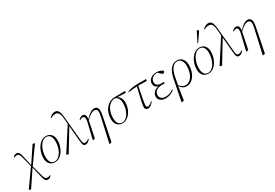

<svg xmlns="http://www.w3.org/2000/svg" viewBox="22 -1934 4763 3328"><g transform="rotate(-30 2403.5 -270.0)"><path d="M-36 203 0 209 209 -104 258 99C277 178 291 210 342 210C369 210 396 190 411 168L405 160C389 169 369 176 349 176C308 176 292 144 275 78L222 -120L453 -443L452 -453L415 -459L211 -154L167 -347C149 -426 135 -458 86 -458C57 -458 34 -441 20 -421L25 -411C40 -419 58 -425 78 -425C120 -425 134 -392 150 -326L198 -140L-38 194Z M598 12C728 12 823 -147 823 -297C823 -412 757 -462 678 -462C549 -462 453 -303 453 -153C453 -38 520 12 598 12ZM598 -3C535 -3 495 -52 495 -153C495 -295 571 -446 678 -446C742 -446 782 -397 782 -297C782 -155 706 -3 598 -3Z M1211 12C1247 12 1278 -16 1300 -46L1292 -55C1267 -33 1241 -23 1219 -23C1189 -23 1175 -37 1171 -89L1123 -595C1111 -712 1081 -750 1023 -750C988 -750 947 -729 914 -696L921 -686C951 -702 974 -712 1009 -712C1059 -712 1093 -689 1105 -586L1116 -455C1021 -306 925 -158 829 -10L831 0L869 7C952 -132 1036 -269 1120 -407L1149 -82C1155 -9 1173 12 1211 12Z M1568 204 1573 210 1614 200 1683 -139C1706 -254 1721 -316 1721 -370C1721 -430 1690 -460 1643 -460C1592 -460 1533 -420 1468 -347C1478 -416 1457 -457 1413 -457C1384 -457 1362 -444 1330 -414L1336 -404C1358 -417 1377 -424 1394 -424C1428 -424 1447 -391 1427 -308C1402 -204 1377 -101 1352 3L1358 10L1396 1L1464 -328C1533 -398 1588 -428 1628 -428C1662 -428 1688 -408 1688 -368C1688 -320 1668 -238 1631 -77Z M1948 12C2062 12 2168 -116 2168 -279C2168 -352 2137 -402 2091 -425L2257 -418L2262 -452L2047 -450C1926 -449 1805 -335 1805 -152C1805 -42 1868 12 1948 12ZM1846 -150C1846 -303 1925 -429 2044 -429H2047C2096 -415 2127 -367 2127 -284C2127 -151 2057 -3 1949 -3C1885 -3 1846 -52 1846 -150Z M2305 -403 2479 -418C2438 -245 2401 -96 2401 -52C2401 -9 2424 12 2459 12C2498 12 2540 -18 2572 -68L2564 -75C2538 -46 2504 -21 2476 -21C2454 -21 2442 -32 2442 -62C2442 -100 2471 -242 2506 -418L2675 -415L2681 -450H2511C2424 -450 2352 -435 2305 -414Z M2814 12C2872 12 2937 -7 2990 -58L2981 -67C2926 -25 2870 -14 2823 -14C2753 -14 2712 -51 2712 -105C2712 -154 2744 -224 2875 -224C2895 -224 2910 -224 2920 -222L2926 -253C2910 -251 2893 -251 2876 -251C2795 -251 2765 -284 2765 -334C2765 -396 2813 -448 2899 -448H2904L2951 -402C2965 -388 2974 -383 2987 -383C3003 -383 3016 -393 3018 -414C3004 -440 2956 -462 2891 -462C2789 -462 2726 -400 2726 -330C2726 -283 2748 -246 2808 -234C2717 -218 2672 -163 2672 -100C2672 -25 2737 12 2814 12Z M3136 -233C3161 -363 3214 -446 3300 -446C3365 -446 3406 -385 3406 -292C3406 -128 3323 -13 3229 -13C3181 -13 3142 -31 3107 -82ZM3019 210 3062 200 3104 -68C3131 -12 3184 12 3232 12C3346 12 3447 -109 3447 -291C3447 -401 3386 -462 3300 -462C3195 -462 3128 -374 3096 -218L3013 204Z M3668 12C3798 12 3893 -147 3893 -297C3893 -412 3827 -462 3748 -462C3619 -462 3523 -303 3523 -153C3523 -38 3590 12 3668 12ZM3668 -3C3605 -3 3565 -52 3565 -153C3565 -295 3641 -446 3748 -446C3812 -446 3852 -397 3852 -297C3852 -155 3776 -3 3668 -3ZM3762 -541 3774 -537C3805 -584 3838 -630 3870 -677C3887 -702 3894 -711 3894 -721C3894 -732 3886 -738 3874 -738C3860 -738 3853 -722 3843 -702C3816 -648 3789 -595 3762 -541Z M4281 12C4317 12 4348 -16 4370 -46L4362 -55C4337 -33 4311 -23 4289 -23C4259 -23 4245 -37 4241 -89L4193 -595C4181 -712 4151 -750 4093 -750C4058 -750 4017 -729 3984 -696L3991 -686C4021 -702 4044 -712 4079 -712C4129 -712 4163 -689 4175 -586L4186 -455C4091 -306 3995 -158 3899 -10L3901 0L3939 7C4022 -132 4106 -269 4190 -407L4219 -82C4225 -9 4243 12 4281 12Z M4638 204 4643 210 4684 200 4753 -139C4776 -254 4791 -316 4791 -370C4791 -430 4760 -460 4713 -460C4662 -460 4603 -420 4538 -347C4548 -416 4527 -457 4483 -457C4454 -457 4432 -444 4400 -414L4406 -404C4428 -417 4447 -424 4464 -424C4498 -424 4517 -391 4497 -308C4472 -204 4447 -101 4422 3L4428 10L4466 1L4534 -328C4603 -398 4658 -428 4698 -428C4732 -428 4758 -408 4758 -368C4758 -320 4738 -238 4701 -77Z"/></g></svg>

Font: Source Serif 4 Display Light
Style: Italic
Weight: 300
Italic angle: -12°
Designer: Frank Grießhammer
Foundry: Adobe Systems Incorporated
Version: Version 4.004;hotconv 1.0.117;makeotfexe 2.5.65602